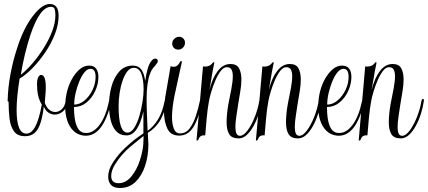

<svg xmlns="http://www.w3.org/2000/svg" viewBox="-20 -678 2140 960"><path d="M105 3Q67 3 49.5 -22Q32 -47 27.5 -86Q23 -125 23 -166Q23 -172 18 -172Q20 -242 32.5 -308Q45 -374 64 -432Q80 -484 100.5 -526Q121 -568 146 -600Q191 -658 229 -658Q273 -658 273 -599Q273 -555 254.5 -507.5Q236 -460 206.5 -416.5Q177 -373 143 -338Q109 -303 78 -285Q63 -191 63 -128Q63 -10 112 -10Q137 -10 156 -44.5Q175 -79 189 -155Q176 -176 170.5 -201.5Q165 -227 165 -258Q165 -295 182 -303Q209 -308 209 -241Q209 -221 206 -191L204 -164Q212 -141 226 -129.5Q240 -118 256 -118Q274 -118 289 -132Q304 -146 308 -172Q310 -178 315 -178Q322 -178 320 -172Q316 -140 296.5 -122.5Q277 -105 254 -105Q238 -105 223 -114.5Q208 -124 199 -145Q190 -68 169 -32.5Q148 3 105 3ZM84 -304Q113 -327 143 -362Q173 -397 199 -438.5Q225 -480 241 -522Q257 -564 257 -602Q257 -622 253 -633Q249 -644 235 -644Q179 -644 132 -503Q102 -413 84 -304Z M398 0Q367 -4 346.5 -24.5Q326 -45 316 -76Q306 -107 306 -141Q306 -231 347 -295Q383 -350 425 -350Q450 -350 461 -334.5Q472 -319 472 -293Q472 -258 456 -223Q440 -188 412.5 -165.5Q385 -143 350 -143Q350 -23 400 -14Q404 -13 411 -13Q448 -13 478.5 -54.5Q509 -96 525 -172Q527 -182 532 -182Q538 -182 537 -172Q495 11 398 0ZM351 -155Q378 -155 402.5 -175.5Q427 -196 442.5 -228Q458 -260 458 -294Q458 -334 432 -334Q417 -334 402.5 -316.5Q388 -299 376.5 -271Q365 -243 358 -212.5Q351 -182 351 -155Z M580 262Q549 262 535 246.5Q521 231 521 206Q521 172 541.5 139.5Q562 107 587 80Q605 61 627.5 41.5Q650 22 670 7.5Q690 -7 697 -11V-121Q670 -1 613 -1Q580 -1 560.5 -22.5Q541 -44 533 -79Q525 -114 525 -152Q525 -200 537.5 -245.5Q550 -291 576.5 -320.5Q603 -350 644 -350Q670 -350 685 -332.5Q700 -315 706 -273Q717 -350 736 -372Q746 -385 756 -385Q769 -385 769 -372Q769 -365 756 -350Q746 -339 740 -330Q734 -321 729 -306Q722 -288 717.5 -256.5Q713 -225 713 -183Q713 -145 715 -99Q717 -53 718 -24Q747 -44 769.5 -80Q792 -116 803 -172Q805 -180 811 -180Q817 -180 815 -172Q800 -104 776 -68.5Q752 -33 719 -14L722 44Q722 101 705.5 151Q689 201 657.5 231.5Q626 262 580 262ZM617 -15Q636 -15 651 -38.5Q666 -62 676.5 -97Q687 -132 692.5 -168.5Q698 -205 698 -230Q698 -280 686.5 -309.5Q675 -339 649 -339Q631 -339 617 -321.5Q603 -304 593 -275Q583 -246 578 -213Q573 -180 573 -148Q573 -15 617 -15ZM573 238Q609 238 636.5 204.5Q664 171 679 125Q687 102 692.5 72.5Q698 43 698 2Q692 7 673.5 21.5Q655 36 633.5 54Q612 72 597 89Q574 114 555 144.5Q536 175 536 202Q536 238 573 238Z M876 0Q833 0 816.5 -35.5Q800 -71 800 -120Q800 -155 806 -191Q818 -263 833 -347Q842 -344 848 -344Q868 -344 880 -368Q882 -373 886 -373Q890 -373 889 -366Q885 -350 876 -307.5Q867 -265 852 -197Q847 -172 843.5 -144.5Q840 -117 840 -93Q840 -59 849 -35Q858 -11 880 -11Q910 -11 929 -37Q948 -63 960 -100.5Q972 -138 979 -172Q980 -179 986 -179Q991 -179 991 -172Q972 -81 945.5 -40.5Q919 0 876 0ZM871 -430Q858 -430 849.5 -438.5Q841 -447 841 -460Q841 -474 851.5 -484Q862 -494 876 -494Q888 -494 896.5 -485.5Q905 -477 905 -464Q905 -450 895 -440Q885 -430 871 -430Z M963 24Q962 22 963 18L995 -346Q999 -345 1005 -345Q1030 -345 1044 -364Q1046 -367 1048 -367Q1053 -367 1051 -361Q1049 -353 1043 -321Q1037 -289 1027 -227Q1041 -286 1068 -322Q1095 -358 1132 -358Q1164 -358 1175.5 -336Q1187 -314 1187 -281Q1187 -253 1181.5 -221Q1176 -189 1171 -158Q1166 -125 1161.5 -95Q1157 -65 1157 -42Q1157 -23 1162 -11Q1167 1 1180 1Q1198 1 1218 -26Q1238 -53 1254 -93.5Q1270 -134 1276 -172Q1277 -175 1278 -179Q1279 -183 1283 -183Q1288 -183 1288.5 -179.5Q1289 -176 1288 -172Q1284 -143 1274 -110.5Q1264 -78 1248.5 -49.5Q1233 -21 1214 -3.5Q1195 14 1173 14Q1139 14 1126 -7Q1113 -28 1113 -67Q1113 -106 1122 -158Q1130 -198 1137 -234.5Q1144 -271 1144 -297Q1144 -318 1137.5 -330Q1131 -342 1114 -342Q1098 -342 1083.5 -323Q1069 -304 1057 -276Q1045 -248 1036.5 -219.5Q1028 -191 1025 -173Q1018 -137 1013.5 -87.5Q1009 -38 1006 -1Q980 -4 973 18Q972 22 968 24Q965 26 963 24Z M1260 24Q1259 22 1260 18L1292 -346Q1296 -345 1302 -345Q1327 -345 1341 -364Q1343 -367 1345 -367Q1350 -367 1348 -361Q1346 -353 1340 -321Q1334 -289 1324 -227Q1338 -286 1365 -322Q1392 -358 1429 -358Q1461 -358 1472.5 -336Q1484 -314 1484 -281Q1484 -253 1478.5 -221Q1473 -189 1468 -158Q1463 -125 1458.5 -95Q1454 -65 1454 -42Q1454 -23 1459 -11Q1464 1 1477 1Q1495 1 1515 -26Q1535 -53 1551 -93.5Q1567 -134 1573 -172Q1574 -175 1575 -179Q1576 -183 1580 -183Q1585 -183 1585.5 -179.5Q1586 -176 1585 -172Q1581 -143 1571 -110.5Q1561 -78 1545.5 -49.5Q1530 -21 1511 -3.5Q1492 14 1470 14Q1436 14 1423 -7Q1410 -28 1410 -67Q1410 -106 1419 -158Q1427 -198 1434 -234.5Q1441 -271 1441 -297Q1441 -318 1434.5 -330Q1428 -342 1411 -342Q1395 -342 1380.5 -323Q1366 -304 1354 -276Q1342 -248 1333.5 -219.5Q1325 -191 1322 -173Q1315 -137 1310.5 -87.5Q1306 -38 1303 -1Q1277 -4 1270 18Q1269 22 1265 24Q1262 26 1260 24Z M1663 0Q1632 -4 1611.5 -24.5Q1591 -45 1581 -76Q1571 -107 1571 -141Q1571 -231 1612 -295Q1648 -350 1690 -350Q1715 -350 1726 -334.5Q1737 -319 1737 -293Q1737 -258 1721 -223Q1705 -188 1677.5 -165.5Q1650 -143 1615 -143Q1615 -23 1665 -14Q1669 -13 1676 -13Q1713 -13 1743.5 -54.5Q1774 -96 1790 -172Q1792 -182 1797 -182Q1803 -182 1802 -172Q1760 11 1663 0ZM1616 -155Q1643 -155 1667.5 -175.5Q1692 -196 1707.5 -228Q1723 -260 1723 -294Q1723 -334 1697 -334Q1682 -334 1667.5 -316.5Q1653 -299 1641.5 -271Q1630 -243 1623 -212.5Q1616 -182 1616 -155Z M1774 24Q1773 22 1774 18L1806 -346Q1810 -345 1816 -345Q1841 -345 1855 -364Q1857 -367 1859 -367Q1864 -367 1862 -361Q1860 -353 1854 -321Q1848 -289 1838 -227Q1852 -286 1879 -322Q1906 -358 1943 -358Q1975 -358 1986.5 -336Q1998 -314 1998 -281Q1998 -253 1992.5 -221Q1987 -189 1982 -158Q1977 -125 1972.5 -95Q1968 -65 1968 -42Q1968 -23 1973 -11Q1978 1 1991 1Q2009 1 2029 -26Q2049 -53 2065 -93.5Q2081 -134 2087 -172Q2088 -175 2089 -179Q2090 -183 2094 -183Q2099 -183 2099.5 -179.5Q2100 -176 2099 -172Q2095 -143 2085 -110.5Q2075 -78 2059.5 -49.5Q2044 -21 2025 -3.5Q2006 14 1984 14Q1950 14 1937 -7Q1924 -28 1924 -67Q1924 -106 1933 -158Q1941 -198 1948 -234.5Q1955 -271 1955 -297Q1955 -318 1948.5 -330Q1942 -342 1925 -342Q1909 -342 1894.5 -323Q1880 -304 1868 -276Q1856 -248 1847.5 -219.5Q1839 -191 1836 -173Q1829 -137 1824.5 -87.5Q1820 -38 1817 -1Q1791 -4 1784 18Q1783 22 1779 24Q1776 26 1774 24Z"/></svg>

Font: Updock
Style: Regular
Weight: 400
Designer: Robert E. Leuschke
Foundry: Robert E. Leuschke
Version: Version 1.010; ttfautohint (v1.8.4.7-5d5b)